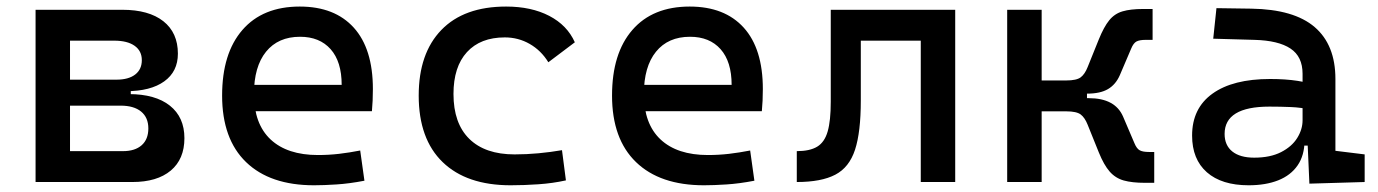

<svg xmlns="http://www.w3.org/2000/svg" viewBox="-20 -547 4142 577"><path d="M183.6 0V-92.8H349.6Q385.7 -92.8 405.8 -110.6Q425.8 -128.4 425.8 -161.1Q425.8 -193.8 404.1 -211.7Q382.3 -229.5 342.8 -229.5H173.8V-264.2H367.2Q446.8 -264.2 490.5 -229.5Q534.2 -194.8 534.2 -131.8Q534.2 -68.8 493.2 -34.4Q452.1 0 377.9 0ZM86.9 0V-517.6H190.4V0ZM150.4 -243.2V-291H373V-243.2ZM173.8 -272.9V-307.6H330.1Q366.2 -307.6 386.2 -323Q406.2 -338.4 406.2 -366.2Q406.2 -394 384.5 -409.4Q362.8 -424.8 323.2 -424.8H183.6V-517.6H347.7Q427.2 -517.6 470.9 -483.2Q514.6 -448.7 514.6 -385.7Q514.6 -332 473.6 -302.5Q432.6 -272.9 358.4 -272.9Z M923.8 9.8Q791.5 9.8 719.5 -59.8Q647.5 -129.4 647.5 -259.8Q647.5 -386.7 708.5 -457Q769.5 -527.3 880.9 -527.3Q985.8 -527.3 1043.2 -463.9Q1100.6 -400.4 1100.6 -279.3Q1100.6 -243.7 1097.7 -212.9H734.4V-292H1006.8Q1006.8 -361.8 973.6 -399.2Q940.4 -436.5 881.8 -436.5Q815.9 -436.5 779.5 -391.6Q743.2 -346.7 743.2 -264.6Q743.2 -174.8 793.2 -127.9Q843.3 -81.1 935.5 -81.1Q967.8 -81.1 999 -84.7Q1030.3 -88.4 1062.5 -94.7L1075.2 -3.9Q1029.3 4.9 991.2 7.3Q953.1 9.8 923.8 9.8Z M1514.6 9.8Q1382.3 9.8 1310.3 -59.8Q1238.3 -129.4 1238.3 -259.8Q1238.3 -386.7 1306.4 -457Q1374.5 -527.3 1501 -527.3Q1576.7 -527.3 1630.6 -499.3Q1684.6 -471.2 1707.5 -419.9L1627.9 -359.9Q1606 -395.5 1571.8 -415Q1537.6 -434.6 1497.1 -434.6Q1423.8 -434.6 1383.3 -390.4Q1342.8 -346.2 1342.8 -264.6Q1342.8 -176.3 1390.4 -129.6Q1438 -83 1526.4 -83Q1562.5 -83 1598.6 -86.4Q1634.8 -89.8 1668.9 -95.7L1680.7 -4.9Q1640.6 3.9 1597.9 6.8Q1555.2 9.8 1514.6 9.8Z M2095.7 9.8Q1963.4 9.8 1891.4 -59.8Q1819.3 -129.4 1819.3 -259.8Q1819.3 -386.7 1880.4 -457Q1941.4 -527.3 2052.7 -527.3Q2157.7 -527.3 2215.1 -463.9Q2272.5 -400.4 2272.5 -279.3Q2272.5 -243.7 2269.5 -212.9H1906.2V-292H2178.7Q2178.7 -361.8 2145.5 -399.2Q2112.3 -436.5 2053.7 -436.5Q1987.8 -436.5 1951.4 -391.6Q1915 -346.7 1915 -264.6Q1915 -174.8 1965.1 -127.9Q2015.1 -81.1 2107.4 -81.1Q2139.6 -81.1 2170.9 -84.7Q2202.1 -88.4 2234.4 -94.7L2247.1 -3.9Q2201.2 4.9 2163.1 7.3Q2125 9.8 2095.7 9.8Z M2374.5 0V-92.8Q2413.6 -92.8 2435.8 -106.2Q2458 -119.6 2467.3 -151.9Q2476.6 -184.1 2476.6 -241.2V-517.6H2566.9V-244.6Q2566.9 -150.4 2549.6 -97.2Q2532.2 -43.9 2490.2 -22Q2448.2 0 2374.5 0ZM2747.1 0V-517.6H2850.6V0ZM2502 -424.8V-517.6H2832.5V-424.8Z M3191.4 -265.6 3184.1 -305.2Q3215.3 -305.2 3227.8 -314.7Q3240.2 -324.2 3248.5 -345.2L3282.2 -428.7Q3297.4 -466.3 3313.5 -486.1Q3329.6 -505.9 3353.5 -512.9Q3377.4 -520 3415.5 -520H3443.8V-427.2H3422.9Q3404.8 -427.2 3395.5 -422.4Q3386.2 -417.5 3379.4 -400.9L3345.2 -320.8Q3333 -293 3309.8 -279.3Q3286.6 -265.6 3247.1 -265.6ZM3006.8 0V-517.6H3110.4V0ZM3103 -212.4V-305.2H3246.6V-212.4ZM3420.4 2.4Q3382.3 2.4 3357.2 -4.6Q3332 -11.7 3314.7 -31.5Q3297.4 -51.3 3282.2 -88.9L3248.5 -172.4Q3240.2 -193.4 3227.8 -202.9Q3215.3 -212.4 3184.1 -212.4L3191.4 -252H3252Q3331.1 -252 3355 -196.8L3389.2 -116.7Q3396 -100.1 3405.3 -95.2Q3414.6 -90.3 3432.6 -90.3H3448.7V2.4Z M3915 4.9 3908.2 -148.4 3894.5 -191.4V-325.2Q3894.5 -377 3858.2 -401.1Q3821.8 -425.3 3750 -427.2L3626 -430.7L3635.7 -522.5L3740.2 -521Q3868.7 -519 3930.9 -465.6Q3993.2 -412.1 3993.2 -309.6V-93.8L4081.1 -83V0ZM3732.4 9.8Q3651.4 9.8 3606.9 -29.3Q3562.5 -68.4 3562.5 -139.6Q3562.5 -221.7 3623.8 -265.6Q3685.1 -309.6 3796.9 -309.6Q3843.3 -309.6 3879.6 -304Q3916 -298.3 3944.3 -287.1L3922.9 -216.8Q3890.1 -224.1 3858.9 -225.3Q3827.6 -226.6 3794.9 -226.6Q3660.2 -226.6 3660.2 -144.5Q3660.2 -110.4 3683.3 -91.8Q3706.5 -73.2 3749 -73.2Q3797.4 -73.2 3829.8 -89.8Q3862.3 -106.4 3878.4 -132.3Q3894.5 -158.2 3894.5 -185.5V-242.2L3924.8 -109.4H3883.8L3900.4 -125Q3900.4 -80.1 3879.6 -50Q3858.9 -20 3821.3 -5.1Q3783.7 9.8 3732.4 9.8Z"/></svg>

Font: Cascadia Code
Style: Regular
Weight: 400
Monospace: yes
Designer: Aaron Bell
Foundry: Saja Typeworks
Version: Version 2106.017